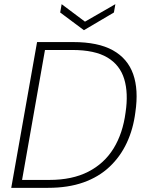

<svg xmlns="http://www.w3.org/2000/svg" viewBox="-20 -902 702 922"><path d="M34 0 158 -700H331Q451 -700 522 -660.5Q593 -621 619.5 -546Q646 -471 630 -363Q620 -283 589 -216.5Q558 -150 506 -101Q454 -52 380.5 -26Q307 0 211 0ZM86 -38H217Q327 -38 404 -77.5Q481 -117 525.5 -189.5Q570 -262 583 -362Q597 -455 576.5 -522.5Q556 -590 495.5 -626Q435 -662 327 -662H196ZM534 -882 527 -842 383 -757 269 -842 276 -882 388 -798Z"/></svg>

Font: DM Sans 12pt ExtraLight
Style: Italic
Weight: 250
Italic angle: -10°
Version: Version 4.004;gftools[0.9.30]